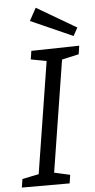

<svg xmlns="http://www.w3.org/2000/svg" viewBox="-61 -947 487 983"><g transform="rotate(-5 183.0 -455.5)"><path d="M359.8 -654.5 262.2 -632.5 274.5 -646.5 179.9 -49.2 173.2 -63.5 262.8 -43.5 256.1 0H10.6L17.3 -43.5L114.6 -63.2L100.5 -49.2L195.2 -646.2L205.9 -632.2L113.2 -649.5L119.9 -693L366.5 -698ZM342.1 -750 125.9 -846 161.4 -910.9 364.9 -791.5Z"/></g></svg>

Font: Bitter Thin
Style: Italic
Weight: 100
Italic angle: -9°
Designer: Sol Matas, and Bitter project Authors
Foundry: Sol Matas
Version: Version 2.002